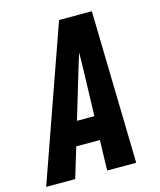

<svg xmlns="http://www.w3.org/2000/svg" viewBox="-134 -815 744 894"><g transform="rotate(-15 238.5 -367.5)"><path d="M-23 0 236 -735H394L411 0H271L275 -146H161L117 0ZM279 -260 286 -490Q286 -509 286.5 -527.5Q287 -546 287 -565Q281 -546 275.5 -527.5Q270 -509 264 -490L195 -260Z"/></g></svg>

Font: Iosevka Heavy
Style: Italic
Weight: 900
Italic angle: -9°
Monospace: yes
Designer: Belleve Invis
Foundry: Belleve Invis
Version: Version 32.5.0; ttfautohint (v1.8.4)